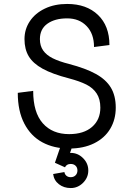

<svg xmlns="http://www.w3.org/2000/svg" viewBox="-20 -736 676 972"><path d="M70 -266 148 -276Q148 -167 196.5 -112Q245 -57 330 -57Q404 -57 446 -93.5Q488 -130 488 -191Q488 -234 469.5 -262.5Q451 -291 417 -308Q383 -325 330 -339Q245 -361 196 -388Q147 -415 125.5 -451Q104 -487 104 -538Q104 -588 131 -628.5Q158 -669 207 -692.5Q256 -716 320 -716Q418 -716 476 -660.5Q534 -605 534 -508L456 -498Q456 -565 418.5 -604Q381 -643 320 -643Q258 -643 220 -616Q182 -589 182 -538Q182 -504 198.5 -480.5Q215 -457 247 -441Q279 -425 330 -412Q414 -390 465.5 -361.5Q517 -333 541.5 -292Q566 -251 566 -191Q566 -131 538 -84Q510 -37 456.5 -10.5Q403 16 330 16Q253 16 194.5 -15.5Q136 -47 103 -110.5Q70 -174 70 -266ZM249 145 306 135Q308 147 316.5 154Q325 161 338 161Q353 161 362.5 151.5Q372 142 372 127Q372 112 362.5 103Q353 94 338 94Q317 94 309 111L258 88Q266 73 278 62Q290 51 305.5 44.5Q321 38 338 38Q374 38 400.5 64.5Q427 91 427 127Q427 163 400.5 189.5Q374 216 338 216Q303 216 278 196.5Q253 177 249 145ZM258 88 307 -55H367L309 111Z"/></svg>

Font: Uncut Sans VF
Style: Regular
Weight: 400
Designer: Kasper Nordkvist
Foundry: Uncut Type
Version: Version 1.100;FEAKit 1.0